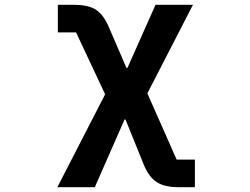

<svg xmlns="http://www.w3.org/2000/svg" viewBox="-20 -570 1040 800"><path d="M219 210 418 -177 297 -435H221V-550H287Q349 -550 380.5 -529Q412 -508 434 -456L507 -287H511L628 -550H784L594 -181L716 95H792V210H726Q665 210 632.5 188.5Q600 167 579 116L503 -72H499L375 210Z"/></svg>

Font: IBM Plex Sans JP
Style: Bold
Weight: 700
Designer: Mike Abbink; Paul van der Laan; Pieter van Rosmalen; Wujin Sim; Yejin Wi; Jinhee Kim; Boomi Park; Yona Kim; Kichan Ma
Foundry: Sandoll Inc.
Version: Version 1.001